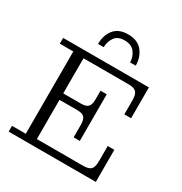

<svg xmlns="http://www.w3.org/2000/svg" viewBox="-204 -1057 1146 1208"><g transform="rotate(30 368.5 -453.0)"><path d="M243 -759Q243 -822 276.5 -864Q310 -906 378 -906Q447 -906 481.5 -864Q516 -822 517 -759H476Q475 -800 451.5 -831Q428 -862 378 -862Q328 -862 306.5 -831Q285 -800 284 -759ZM32 0V-42H132V-640H34V-682H657V-458H608V-559Q608 -602 592.5 -618.5Q577 -635 537 -635H209V-380H338Q375 -380 389.5 -395.5Q404 -411 404 -452V-512H449V-173H404V-262Q404 -302 389.5 -317.5Q375 -333 338 -333H209V-48H546Q586 -48 601.5 -64Q617 -80 617 -124V-233H665V0Z"/></g></svg>

Font: Montagu Slab 16pt Light
Style: Regular
Weight: 300
Designer: Florian Karsten
Foundry: Florian Karsten
Version: Version 1.000; ttfautohint (v1.8.3)